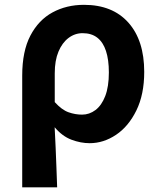

<svg xmlns="http://www.w3.org/2000/svg" viewBox="-20 -594 679 815"><path d="M74.3 201.1V-272.9Q74.3 -376.6 109 -442.9Q143.8 -509.3 203.1 -541.4Q262.3 -573.5 336.5 -573.5Q457.5 -573.5 524.9 -498.1Q592.2 -422.6 592.2 -288.9Q592.2 -192.9 558.8 -125Q525.5 -57.1 472.5 -21.7Q419.5 13.8 360.6 13.8Q322.5 13.8 283.2 -1Q243.9 -15.9 212 -53.9Q214.6 -8.7 216.2 33.2Q217.9 75 219.5 116.3Q221 157.5 222.6 201.1ZM328.3 -107.4Q359.3 -107.4 385.3 -126.9Q411.2 -146.4 426.7 -186.2Q442.1 -226.1 442.1 -286.6Q442.1 -340.3 429.9 -377.5Q417.8 -414.6 393.2 -433.9Q368.6 -453.2 330.6 -453.2Q297.9 -453.2 270.9 -432.9Q243.9 -412.5 228.2 -374.9Q212.4 -337.2 212.4 -282.8V-160.6Q242.3 -127.5 270.8 -117.5Q299.3 -107.4 328.3 -107.4Z"/></svg>

Font: Noto Sans JP
Style: Regular
Weight: 100
Designer: Ryoko NISHIZUKA 西塚涼子 (kana, bopomofo & ideographs); Paul D. Hunt (Latin, Greek & Cyrillic); Sandoll Communications 산돌커뮤니
Foundry: Adobe
Version: Version 2.004;hotconv 1.0.118;makeotfexe 2.5.65603